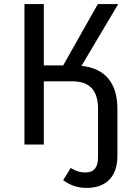

<svg xmlns="http://www.w3.org/2000/svg" viewBox="-20 -709 635 942"><path d="M560 -689H460L290 -388H195V-689H100V0H195V-310H335C420 -310 461 -266 461 -173V63C461 112 441 137 400 137C369 137 352 130 327 115L290 175C323 200 362 213 405 213C500 213 556 158 556 57V-174C556 -299 499 -373 380 -386Z"/></svg>

Font: Fira Sans
Style: Regular
Weight: 400
Designer: Carrois Corporate & Edenspiekermann AG
Foundry: Carrois Corporate GbR & Edenspiekermann AG
Version: Version 4.203